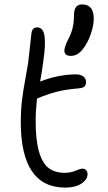

<svg xmlns="http://www.w3.org/2000/svg" viewBox="-20 -829 483 862"><path d="M297.9 -578.1Q269 -578.1 269 -602.1Q269 -619.1 289.1 -658.2Q312 -701.7 312 -757.8Q312 -784.2 320.8 -796.6Q329.6 -809.1 349.1 -809.1Q400.9 -809.1 400.9 -745.1Q400.9 -714.4 387.2 -674.8Q373.5 -635.3 350.1 -606Q327.6 -578.1 297.9 -578.1ZM272.9 13.2Q73.2 13.2 73.2 -282.2Q73.2 -331.5 78.4 -375.7Q83.5 -419.9 93.3 -471.7Q103 -523.4 106 -543.9Q110.4 -582.5 115.5 -628.2Q120.6 -673.8 121.1 -679.2Q124.5 -706.1 147 -706.1Q173.8 -706.1 179.7 -668Q185.5 -629.9 174.8 -557.1Q168.9 -510.7 160.2 -462.9L163.1 -463.9Q244.1 -495.1 321.8 -495.1Q341.3 -495.1 353.8 -485.8Q366.2 -476.6 366.2 -460Q366.2 -445.8 358.2 -439.7Q350.1 -433.6 331.1 -432.1Q273.4 -427.2 232.7 -416.5Q191.9 -405.8 147.9 -387.2L146 -386.2Q140.1 -330.6 140.1 -286.1Q140.1 -200.2 155 -148.4Q169.9 -96.7 197.8 -75Q225.6 -53.2 270 -53.2Q297.9 -53.2 319.1 -62.5Q340.3 -71.8 350.1 -71.8Q360.8 -71.8 366.9 -64.9Q373 -58.1 373 -46.9Q373 -22.9 345.7 -4.9Q318.4 13.2 272.9 13.2Z"/></svg>

Font: Shantell Sans Normal
Style: Regular
Weight: 300
Designer: Stephen Nixon, Anya Danilova, Shantell Martin
Foundry: Arrow Type
Version: Version 1.006;[559af2be0]